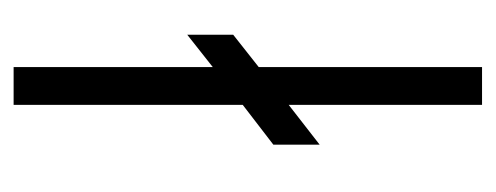

<svg xmlns="http://www.w3.org/2000/svg" viewBox="-243 -485 728 282"><g transform="rotate(90 121.0 -344.0)"><path d="M78.5 0V-292.5L31 -255V-322.5L78.5 -360V-688H134V-404L192.5 -449.5V-381.5L134 -336.5V0Z"/></g></svg>

Font: League Spartan Thin Light
Style: Regular
Weight: 300
Version: Version 2.002